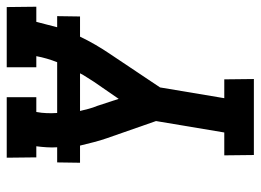

<svg xmlns="http://www.w3.org/2000/svg" viewBox="-122 -653 775 571"><g transform="rotate(-90 265.5 -367.5)"><path d="M90 0 89 -88H157L191 -291L140 -437Q133 -457 128 -477Q123 -497 118 -517H67L68 -585H113Q112 -600 113 -616Q114 -632 116 -647H83L82 -735H262V-647H218Q215 -631 214.5 -615.5Q214 -600 215 -585H366Q372 -600 376.5 -615.5Q381 -631 384 -647H351V-735H530L531 -647H486Q482 -632 478 -616Q474 -600 470 -585H503L502 -517H442Q431 -494 418 -471.5Q405 -449 390 -427L291 -279L259 -88H315L316 0ZM257 -402 308 -476Q314 -486 321 -496.5Q328 -507 333 -517H221Q224 -504 227.5 -491Q231 -478 236 -466Z"/></g></svg>

Font: Iosevka Curly Slab Semibold
Style: Italic
Weight: 600
Italic angle: -9°
Monospace: yes
Designer: Belleve Invis
Foundry: Belleve Invis
Version: Version 22.1.2; ttfautohint (v1.8.4)